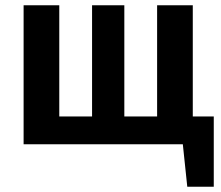

<svg xmlns="http://www.w3.org/2000/svg" viewBox="-20 -550 843 732"><path d="M795 -106V162H694L677 0H70V-530H206V-106H331V-530H454V-106H579V-530H715V-106Z"/></svg>

Font: FiraSans
Style: Regular
Weight: 600
Designer: Carrois Corporate & Edenspiekermann AG
Foundry: Carrois Corporate GbR & Edenspiekermann AG
Version: Version 3.106;PS 003.106;hotconv 1.0.70;makeotf.lib2.5.58329